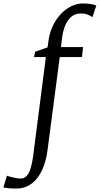

<svg xmlns="http://www.w3.org/2000/svg" viewBox="-124 -835 576 1107"><path d="M157 -609.5Q164 -652 182.2 -689.2Q200.5 -726.5 227.5 -754.8Q254.5 -783 287 -799Q319.5 -815 354 -815Q373.5 -815 393.2 -812.8Q413 -810.5 431.5 -803L409 -736Q399.5 -743 382.2 -750.5Q365 -758 338.5 -757Q310 -757 288.5 -739.5Q267 -722 253.2 -690.8Q239.5 -659.5 234 -618L227.5 -563.5H355L348.5 -506H220.5L150 31Q143.5 80 129 120.2Q114.5 160.5 92.5 189.5Q70.5 218.5 41.2 234.8Q12 251 -24 252Q-48 252.5 -71 250.5Q-94 248.5 -104.5 245.5L-84 178Q-81 179.5 -67.2 183.5Q-53.5 187.5 -36 191Q-18.5 194.5 -5.5 194.5Q17 194.5 31 178Q45 161.5 53.5 132.2Q62 103 67 65L140.5 -506H72L79 -537L150 -561.5Z"/></svg>

Font: Merriweather Light 18pt Light
Style: Italic
Weight: 300
Italic angle: -7.8°
Version: Version 2.101